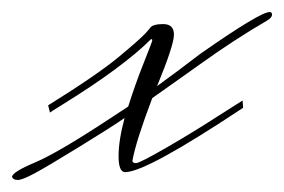

<svg xmlns="http://www.w3.org/2000/svg" viewBox="-58 -285 472 319"><path d="M191 -238Q195 -245 213 -245Q231 -245 231 -227.5Q231 -210 203 -142Q235 -165 274 -195Q374 -265 390 -265Q394 -265 394 -260.5Q394 -256 386 -251Q331 -219 274 -178L195 -122Q168 -51 162 -18Q162 -14 168 -14Q174 -14 219 -40Q264 -66 304 -92L345 -118L346 -106Q185 1 150 1Q139 1 139 -25.5Q139 -52 149 -89Q129 -75 74.5 -41.5Q20 -8 -0.5 3Q-21 14 -28.5 14Q-36 14 -38 9Q-38 1 0 -15Q38 -31 123 -87L155 -108Q167 -146 181 -181Q195 -216 195 -218Q195 -220 193 -220Q147 -174 47 -112Q26 -99 25 -98L22 -110Q104 -161 140 -191Q176 -221 184 -230Z"/></svg>

Font: Herr Von Muellerhoff
Style: Regular
Weight: 400
Version: Version 1.000